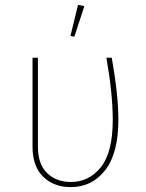

<svg xmlns="http://www.w3.org/2000/svg" viewBox="-20 -755 597 785"><path d="M415 -519H437Q464 -365 464 -266Q464 -128 410 -59Q356 10 269 10Q200 10 156.5 -32.5Q113 -75 113 -155V-519H135V-156Q135 -84 172.5 -47.5Q210 -11 270 -11Q344 -11 392.5 -71.5Q441 -132 441 -265Q441 -371 415 -519ZM325 -730 284 -605 268 -608 299 -735Z"/></svg>

Font: FiraSans
Style: Regular
Weight: 150
Designer: Carrois Corporate & Edenspiekermann AG
Foundry: Carrois Corporate GbR & Edenspiekermann AG
Version: Version 3.106;PS 003.106;hotconv 1.0.70;makeotf.lib2.5.58329